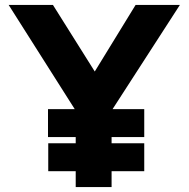

<svg xmlns="http://www.w3.org/2000/svg" viewBox="-20 -756 762 776"><path d="M435 -315H563V-202H431V-177H563V-64H431V0H286V-64H175V-177H286V-202H174V-315H282L15 -736H194L363 -467L528 -736H707Z"/></svg>

Font: Josefin Sans
Style: Bold
Weight: 700
Designer: Santiago Orozco
Foundry: Typemade
Version: Version 2.000